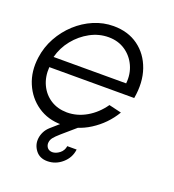

<svg xmlns="http://www.w3.org/2000/svg" viewBox="-139 -615 829 916"><g transform="rotate(20 276.0 -157.0)"><path d="M208 13Q139 13 87.2 -22.5Q35.5 -58 10.2 -117.8Q-15 -177.5 -5 -250Q2.5 -305 28.8 -352.8Q55 -400.5 94.5 -436.8Q134 -473 182.2 -493.5Q230.5 -514 282 -514Q356 -514 408 -476.2Q460 -438.5 482.8 -373Q505.5 -307.5 491 -225H60Q56.5 -175.5 75 -136Q93.5 -96.5 128.8 -73.8Q164 -51 212 -50.5Q264 -50.5 311 -77.8Q358 -105 391.5 -153L455 -138Q415.5 -71.5 349.2 -29.2Q283 13 208 13ZM62.5 -277.5H431Q436 -326 417.5 -366.5Q399 -407 362.8 -431.5Q326.5 -456 278 -456Q229 -456 184.8 -432Q140.5 -408 108 -367.8Q75.5 -327.5 62.5 -277.5ZM203.5 200Q164.5 200 143.8 172.5Q123 145 127 111.5Q129 95 137 78.8Q145 62.5 160 49L255.5 -35L287.5 0Q242.5 38.5 219.8 58.5Q197 78.5 188.8 89.5Q180.5 100.5 179 113Q177 127 185 138.8Q193 150.5 210.5 151.5Q229.5 151.5 247.8 137.5Q266 123.5 269.5 100H317Q312 142.5 279 171.2Q246 200 203.5 200Z"/></g></svg>

Font: Urbanist Light
Style: Italic
Weight: 300
Italic angle: -8°
Designer: Corey Hu
Foundry: Corey Hu
Version: Version 1.330; ttfautohint (v1.8.4.7-5d5b)